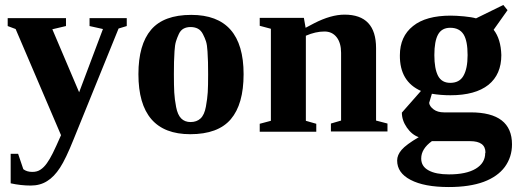

<svg xmlns="http://www.w3.org/2000/svg" viewBox="-20 -531 2096 774"><path d="M226 14 43 -414 11 -426V-458H246V-426L191 -413L299 -159L395 -414L341 -426V-458H491V-426L458 -416L277 30Q245 110 222 145Q198 182 170 199Q142 217 104 217Q64 217 23 208V89H53L74 151Q88 162 110 162Q130 162 143 153Q157 144 169 127Q180 112 193 86Q205 62 226 14Z M751 -471Q962 -471 962 -232Q962 -111 910.5 -50.5Q859 10 747 10Q538 10 538 -232Q538 -351 589 -411Q640 -471 751 -471ZM819 -232Q819 -264 818.5 -280.5Q818 -297 816.5 -323.5Q815 -350 810.5 -364Q806 -378 798 -393.5Q790 -409 777.5 -415.5Q765 -422 748 -422Q732 -422 720 -415.5Q708 -409 701 -394Q694 -379 689.5 -364.5Q685 -350 683.5 -324.5Q682 -299 681.5 -281.5Q681 -264 681 -232Q681 -185 682.5 -158Q684 -131 690 -99.5Q696 -68 710.5 -53.5Q725 -39 748 -39Q773 -39 788.5 -53.5Q804 -68 810 -101Q816 -134 817.5 -159Q819 -184 819 -232Z M1212 -419 1246 -437Q1314 -472 1369 -472Q1496 -472 1496 -337V-45L1542 -33V-1H1314V-33L1355 -45V-318Q1355 -358 1337 -381Q1319 -404 1288 -404Q1252 -404 1213 -387V-44L1255 -32V0H1027V-32L1072 -44V-415L1027 -427V-459H1205Z M1681 -169 1678 -164Q1591 -202 1592 -308Q1592 -384 1645 -426Q1697 -468 1797 -468Q1818 -468 1851 -465Q1882 -462 1899 -457L2009 -511L2026 -490L1970 -411Q1999 -374 2001 -309Q2001 -231 1949 -189Q1896 -147 1796 -147Q1757 -147 1721 -153L1710 -116Q1712 -102 1728 -90Q1744 -78 1770 -78H1877Q2044 -78 2044 51Q2044 102 2015 142Q1986 181 1930 202Q1873 223 1789 223Q1690 223 1635 194Q1581 166 1581 116Q1581 94 1599 73Q1617 52 1668 22Q1640 12 1620 -17Q1600 -46 1600 -77ZM1936 86 1937 84Q1937 38 1875 38H1721Q1678 69 1678 108Q1678 140 1708 156Q1737 172 1790 172Q1860 172 1898 149Q1936 126 1936 86ZM1795 -197Q1832 -197 1848 -225Q1865 -254 1865 -309Q1865 -366 1849 -392Q1832 -419 1795 -419Q1761 -419 1746 -392Q1731 -365 1731 -309Q1731 -254 1746 -225Q1761 -197 1795 -197Z"/></svg>

Font: Libra Serif Modern
Style: Bold
Weight: 700
Designer: Stefan Peev, Context Ltd
Foundry: Ascender Corporation
Version: Version 1.000